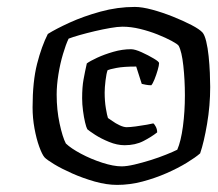

<svg xmlns="http://www.w3.org/2000/svg" viewBox="-20 -752 630 554"><path d="M318 -218.5Q287.5 -218.5 253.2 -228.2Q219 -238 188.5 -251.5Q158 -265 136.5 -278Q115 -291 108.5 -298Q101.5 -306 93.2 -328.8Q85 -351.5 79.5 -381.5Q74 -411.5 74 -442Q74 -517 87 -567.8Q100 -618.5 118 -654Q141 -668.5 181 -686.8Q221 -705 270 -718.5Q319 -732 369 -732Q390 -732 419.5 -724Q449 -716 479 -704Q509 -692 532.5 -679.8Q556 -667.5 564.5 -658Q570.5 -651 575 -632.5Q579.5 -614 582 -589.8Q584.5 -565.5 585.5 -541.8Q586.5 -518 586.5 -501Q586.5 -447.5 577.5 -394.5Q568.5 -341.5 557.5 -309.5Q544.5 -298 519.2 -282.5Q494 -267 461 -252.5Q428 -238 391.2 -228.2Q354.5 -218.5 318 -218.5ZM339.5 -333Q318 -333 294.8 -342.5Q271.5 -352 254.2 -363.2Q237 -374.5 232 -379Q229 -384 225.5 -398.8Q222 -413.5 219.5 -432.5Q217 -451.5 217 -468.5Q217 -500.5 221 -522.5Q225 -544.5 230.5 -569Q240 -576 260.5 -585.5Q281 -595 307 -602.5Q333 -610 358 -610Q369.5 -610 388.8 -601.2Q408 -592.5 423.5 -583.2Q439 -574 439 -570Q439 -563.5 435 -549.8Q431 -536 425.8 -523Q420.5 -510 416.5 -506Q408.5 -506 400.8 -507.5Q393 -509 389 -510L373 -560Q336.5 -560 316 -556Q295.5 -552 290.5 -549.5Q287 -540.5 284.5 -519.8Q282 -499 282 -485Q282 -460 285.5 -439.2Q289 -418.5 291.5 -411.5Q295 -409.5 304.2 -402.8Q313.5 -396 325.2 -390.5Q337 -385 345.5 -385Q354.5 -385 371.5 -387.2Q388.5 -389.5 403.8 -392.2Q419 -395 422.5 -396Q425.5 -394 429.5 -386.5Q433.5 -379 433.5 -370Q417 -357 393.8 -345Q370.5 -333 339.5 -333ZM331 -272Q345.5 -272 368 -277.2Q390.5 -282.5 414.5 -290Q438.5 -297.5 459 -305.8Q479.5 -314 491.5 -320Q502 -344 507.8 -387Q513.5 -430 513.5 -477Q513.5 -521 509 -562.2Q504.5 -603.5 495.5 -620Q492 -625 475.2 -634Q458.5 -643 434.8 -652.5Q411 -662 384.5 -668.5Q358 -675 333.5 -675Q319.5 -675 298 -671.2Q276.5 -667.5 253.2 -662Q230 -656.5 209.8 -650.8Q189.5 -645 178 -640.5Q170 -624 161.8 -596.2Q153.5 -568.5 148.5 -537.2Q143.5 -506 143.5 -479Q143.5 -435 152 -395.5Q160.5 -356 170 -338Q184.5 -324 213.5 -308.5Q242.5 -293 275 -282.5Q307.5 -272 331 -272Z"/></svg>

Font: Texturina Medium
Style: Italic
Weight: 500
Italic angle: -11°
Designer: Guillermo Torres Carreño
Foundry: Omnibus-Type
Version: Version 1.002